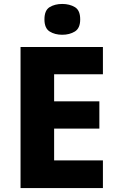

<svg xmlns="http://www.w3.org/2000/svg" viewBox="-20 -952 595 972"><path d="M501 0H84V-714H501V-576H254V-439H483V-301H254V-140H501ZM295 -932Q332 -932 359 -916Q386 -900 386 -854Q386 -809 359 -792.5Q332 -776 295 -776Q258 -776 231.5 -792.5Q205 -809 205 -854Q205 -900 231.5 -916Q258 -932 295 -932Z"/></svg>

Font: Noto Sans Bengali ExtraBold
Style: Regular
Weight: 800
Designer: Jelle Bosma - Monotype Design Team
Foundry: Monotype Imaging Inc.
Version: Version 2.003; ttfautohint (v1.8.4.7-5d5b)